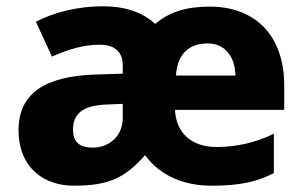

<svg xmlns="http://www.w3.org/2000/svg" viewBox="-20 -631 965 610"><path d="M647 -610C569 -610 517 -592 473 -555C432 -593 376 -611 307 -611C229 -611 154 -593 94 -562L145 -451C195 -474 247 -489 296 -489C339 -489 370 -471 370 -423V-397L278 -394C127 -388 39 -337 39 -218C39 -97 121 -41 214 -41C330 -41 378 -68 441 -138C489 -72 565 -41 652 -41C742 -41 795 -53 850 -81V-206C788 -176 727 -164 668 -164C585 -164 539 -212 536 -282H883V-359C883 -524 785 -610 647 -610ZM640 -493C697 -493 727 -448 728 -391H539C544 -463 583 -493 640 -493ZM322 -299 370 -301V-257C370 -198 327 -162 274 -162C236 -162 212 -177 212 -219C212 -266 238 -297 322 -299Z"/></svg>

Font: Noto Sans Tamil UI ExtraBold
Style: Regular
Weight: 800
Designer: Jelle Bosma - Monotype Design Team
Foundry: Monotype Imaging Inc.
Version: Version 2.004